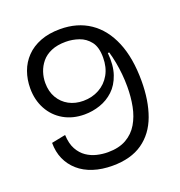

<svg xmlns="http://www.w3.org/2000/svg" viewBox="-125 -780 847 901"><g transform="rotate(-20 298.5 -329.5)"><path d="M286 14Q233 14 190 0Q147 -14 117 -40.5Q87 -67 71 -103Q55 -139 55 -184L125 -198Q127 -154 142.5 -126Q158 -98 181.5 -82Q205 -66 232.5 -59.5Q260 -53 287 -53Q342 -53 379 -74Q416 -95 437.5 -131.5Q459 -168 468 -214Q477 -260 477 -311Q477 -344 474 -374.5Q471 -405 465.5 -434.5Q460 -464 452 -491H445Q451 -428 435.5 -383Q420 -338 390.5 -310.5Q361 -283 323 -270Q285 -257 245 -257Q186 -257 141 -283Q96 -309 71 -355Q46 -401 46 -459Q46 -503 60 -542Q74 -581 102.5 -610.5Q131 -640 173.5 -656.5Q216 -673 272 -673Q358 -673 420 -631Q482 -589 515.5 -509Q549 -429 549 -314Q549 -216 522 -142Q495 -68 436.5 -27Q378 14 286 14ZM261 -319Q305 -319 340.5 -338.5Q376 -358 396.5 -394Q417 -430 417 -479Q417 -531 395.5 -558.5Q374 -586 342 -597Q310 -608 277 -608Q234 -608 204 -595Q174 -582 156 -560Q138 -538 129.5 -512Q121 -486 121 -459Q121 -416 139.5 -384.5Q158 -353 189.5 -336Q221 -319 261 -319Z"/></g></svg>

Font: Bricolage Grotesque 72pt Light
Style: Regular
Weight: 300
Designer: Mathieu Triay
Foundry: Atelier Triay
Version: Version 1.001;gftools[0.9.33.dev8+g029e19f]